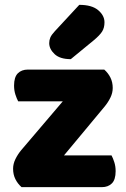

<svg xmlns="http://www.w3.org/2000/svg" viewBox="-20 -772 521 792"><path d="M410 -485Q426 -471 435.5 -452Q445 -433 445 -409Q445 -389 435.5 -369.5Q426 -350 412 -333L244 -131H440Q446 -120 451.5 -103Q457 -86 457 -66Q457 -31 441.5 -15.5Q426 0 400 0H69Q53 -14 43.5 -33Q34 -52 34 -76Q34 -96 43.5 -115.5Q53 -135 67 -152L239 -354H55Q49 -365 43.5 -382Q38 -399 38 -419Q38 -454 53.5 -469.5Q69 -485 95 -485ZM307 -752Q359 -752 385 -730Q411 -708 411 -680Q411 -657 401 -641.5Q391 -626 367 -606L272 -528Q227 -528 205 -549Q183 -570 183 -594Q183 -606 187.5 -617Q192 -628 206 -643Z"/></svg>

Font: Baloo Chettan 2 ExtraBold
Style: Regular
Weight: 800
Designer: Maithili Shingre, Unnati Kotecha and Ek Type
Foundry: Ek Type
Version: Version 1.640;hotconv 1.0.111;makeotfexe 2.5.65597; ttfautoh